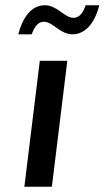

<svg xmlns="http://www.w3.org/2000/svg" viewBox="-20 -718 399 733"><path d="M178 -5 237 -486H132L73 -5ZM101 -587C112 -616 125 -635 147 -635C183 -635 208 -587 257 -587C303 -587 341 -626 359 -698H307C297 -668 282 -650 261 -650C225 -650 199 -698 151 -698C105 -698 68 -659 50 -587Z"/></svg>

Font: Falling Sky
Style: LightObl
Weight: 400
Designer: Paul D. Hunt
Foundry: Adobe Systems Incorporated
Version: Version 1.02